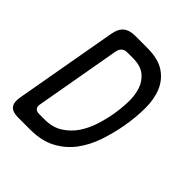

<svg xmlns="http://www.w3.org/2000/svg" viewBox="-199 -864 997 997"><g transform="rotate(45 300.0 -365.0)"><path d="M92 0Q51 0 35 -19.5Q19 -39 26 -80L127 -650Q134 -691 157 -710.5Q180 -730 221 -730H310Q390 -730 436 -700Q482 -670 503.5 -619.5Q525 -569 525 -502Q525 -435 512 -361Q500 -294 478 -229Q456 -164 418 -113Q380 -62 322 -31Q264 0 181 0ZM125 -130Q121 -110 129.5 -100Q138 -90 158 -90H197Q255 -90 296 -116Q337 -142 364 -182Q391 -222 406.5 -270.5Q422 -319 430 -365Q438 -412 439.5 -460.5Q441 -509 428 -549Q415 -589 383.5 -614.5Q352 -640 294 -640H255Q235 -640 223.5 -630Q212 -620 208 -600Z"/></g></svg>

Font: Maple Mono Normal NL
Style: Italic
Weight: 400
Italic angle: -10°
Monospace: yes
Designer: subframe7536
Version: Version 7.000